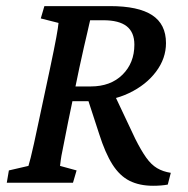

<svg xmlns="http://www.w3.org/2000/svg" viewBox="-20 -593 610 623"><path d="M2 0 8.8 -40 72.3 -54.7Q75.2 -64.5 79.6 -81.5Q84 -98.6 90.3 -127.4Q96.7 -156.2 105.5 -198.2L142.6 -372.1Q156.2 -436.5 162.6 -471.2Q168.9 -505.9 169.9 -518.6L112.3 -533.2L124 -573.2H336.9Q428.7 -573.2 473.6 -543.9Q518.6 -514.6 518.6 -453.1Q518.6 -403.3 486.3 -360.4Q454.1 -317.4 398.9 -291Q343.8 -264.6 276.4 -264.6H205.1L214.8 -312.5H274.4Q338.9 -312.5 377.4 -350.6Q416 -388.7 416 -448.2Q416 -488.3 391.1 -507.8Q366.2 -527.3 315.4 -527.3H272.5Q271.5 -524.4 269.5 -514.6Q267.6 -504.9 263.2 -486.8Q258.8 -468.8 252.4 -440.4Q246.1 -412.1 237.3 -372.1L201.2 -198.2Q195.3 -169.9 190.9 -146Q186.5 -122.1 182.6 -104Q178.7 -85.9 177.2 -73.7Q175.8 -61.5 174.8 -54.7L228.5 -40L216.8 0ZM476.6 9.8Q432.6 9.8 400.4 -6.3Q368.2 -22.5 344.7 -59.6Q321.3 -96.7 301.8 -158.2L261.7 -281.2L344.7 -299.8L418.9 -142.6Q437.5 -105.5 454.1 -82Q470.7 -58.6 489.7 -47.4Q508.8 -36.1 534.2 -32.2L524.4 5.9Q514.6 7.8 502.4 8.8Q490.2 9.8 476.6 9.8Z"/></svg>

Font: Crimson Pro ExtraLight Medium
Style: Italic
Weight: 500
Italic angle: -12°
Version: Version 1.002